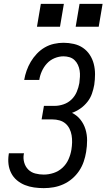

<svg xmlns="http://www.w3.org/2000/svg" viewBox="-20 -964 550 992"><path d="M206 8Q181 8 156 4.5Q131 1 108.5 -8Q86 -17 67.5 -32.5Q49 -48 38 -69.5Q27 -91 24 -115.5Q21 -140 25 -166Q25 -168 25.5 -169.5Q26 -171 26 -172H104Q104 -171 103.5 -170Q103 -169 103 -168Q99 -146 105 -124.5Q111 -103 126 -88Q141 -73 162.5 -67.5Q184 -62 206 -62Q232 -62 257.5 -70.5Q283 -79 303 -97.5Q323 -116 334 -141Q345 -166 349 -191Q352 -210 352.5 -228.5Q353 -247 350 -265Q347 -283 339 -299Q331 -315 318 -326Q305 -337 287.5 -342Q270 -347 251 -347H195L207 -417H263Q285 -417 308.5 -425Q332 -433 349.5 -450Q367 -467 376.5 -489.5Q386 -512 390 -535Q392 -551 393 -567.5Q394 -584 391.5 -599.5Q389 -615 382.5 -629Q376 -643 365 -653.5Q354 -664 339 -668.5Q324 -673 308 -673Q285 -673 262 -663.5Q239 -654 222.5 -636Q206 -618 196 -595.5Q186 -573 183 -551H105Q109 -575 117.5 -599Q126 -623 139 -645Q152 -667 170.5 -686.5Q189 -706 211.5 -719Q234 -732 259 -737.5Q284 -743 308 -743Q335 -743 361.5 -737Q388 -731 409 -716.5Q430 -702 444 -680.5Q458 -659 464.5 -633.5Q471 -608 471 -580.5Q471 -553 467 -526Q463 -503 455 -480Q447 -457 431.5 -437.5Q416 -418 395.5 -403.5Q375 -389 352 -381Q378 -368 395.5 -346Q413 -324 421.5 -296.5Q430 -269 430 -239Q430 -209 425 -179Q421 -154 412.5 -129Q404 -104 389 -81.5Q374 -59 353 -41Q332 -23 307.5 -12Q283 -1 257.5 3.5Q232 8 206 8ZM371 -826 391 -944H510L490 -826ZM171 -826 191 -944H310L290 -826Z"/></svg>

Font: Iosevka SS04 Oblique
Style: Regular
Weight: 400
Italic angle: -9°
Monospace: yes
Designer: Belleve Invis
Foundry: Belleve Invis
Version: Version 19.0.0; ttfautohint (v1.8.4)